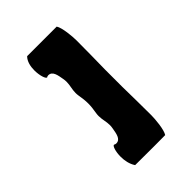

<svg xmlns="http://www.w3.org/2000/svg" viewBox="-215 -819 911 911"><g transform="rotate(-45 240.0 -364.0)"><path d="M157 -728C152.5 -728 147.7 -728 142.6 -728C125.1 -710.7 119 -682.4 119 -655.9C119 -621.2 129.4 -589.6 138.2 -589.6C139.5 -589.6 140.8 -590.3 142 -591.8C144.2 -592.6 146.6 -593.1 149.2 -593.1C178 -593.1 182 -559 187 -531C188.5 -523.4 189.1 -516.5 189.1 -509.9C189.1 -485.7 181.5 -466.5 181.5 -442C181.5 -436.1 181.9 -429.8 183 -423C187 -400.5 189 -382.5 189 -364.5C189 -346.5 187 -328.5 183 -306C181.9 -299.2 181.5 -292.9 181.5 -287C181.5 -262.5 189.1 -243.3 189.1 -219.1C189.1 -212.5 188.5 -205.6 187 -198C182 -170 178 -135.9 149.2 -135.9C145.8 -135.9 142.8 -136.7 140 -138.1C139 -139.1 137.9 -139.6 136.9 -139.6C128.4 -139.6 118.8 -111 118.8 -76.8C118.8 -51.2 124.2 -22.5 139.4 -0.1C145.7 0 151.6 0 157 0C190.3 0 225.4 0.4 268.8 0.4C290.6 0.4 314.4 0.3 341 0C355.8 -22.1 361.2 -87.9 361.2 -113.2C361.2 -190.9 360 -231 359 -306C359 -328.5 359 -346.2 359 -364C359 -381.8 359 -399.5 359 -422C360 -497 361.2 -537.1 361.2 -614.8C361.2 -641 355.6 -706 341 -728Z"/></g></svg>

Font: Chromatic Etruscan
Style: Regular
Weight: 400
Version: Version 000.910